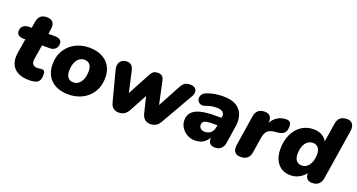

<svg xmlns="http://www.w3.org/2000/svg" viewBox="-44 -1315 3579 1926"><g transform="rotate(20 1745.0 -351.5)"><path d="M282 11Q206 11 158 -16Q110 -43 91.5 -91Q73 -139 82 -201L108 -361H86Q53 -361 34.5 -375.5Q16 -390 16 -417Q16 -453 39.5 -472.5Q63 -492 104 -492H129L140 -562Q147 -603 171 -623.5Q195 -644 236 -644Q282 -644 302 -619Q322 -594 315 -547L307 -492H379Q412 -492 431 -478.5Q450 -465 450 -437Q450 -405 428.5 -383Q407 -361 370 -361H286L261 -208Q255 -167 271.5 -149.5Q288 -132 318 -132Q333 -132 343 -134.5Q353 -137 365 -137Q384 -137 392.5 -127Q401 -117 401 -88Q401 -39 384 -20Q367 -1 341 5Q327 8 311.5 9.5Q296 11 282 11Z M703 11Q622 11 565.5 -17.5Q509 -46 479.5 -98Q450 -150 450 -219Q450 -290 474.5 -343Q499 -396 540.5 -432Q582 -468 634 -485.5Q686 -503 741 -503Q821 -503 877.5 -474.5Q934 -446 964 -394.5Q994 -343 994 -274Q994 -202 969.5 -149Q945 -96 903.5 -60Q862 -24 810 -6.5Q758 11 703 11ZM706 -120Q740 -120 764.5 -140.5Q789 -161 802 -197Q815 -233 815 -279Q815 -324 794.5 -348Q774 -372 737 -372Q704 -372 679.5 -352Q655 -332 642 -296Q629 -260 629 -213Q629 -168 649.5 -144Q670 -120 706 -120Z M1237 9Q1203 9 1179.5 -9.5Q1156 -28 1146 -69L1064 -383Q1055 -418 1062 -444.5Q1069 -471 1090.5 -486Q1112 -501 1142 -501Q1175 -501 1192.5 -484.5Q1210 -468 1220 -425L1275 -178H1251L1399 -454Q1412 -479 1430 -490Q1448 -501 1475 -501Q1503 -501 1519.5 -487Q1536 -473 1542 -443L1599 -178H1582L1720 -434Q1740 -472 1761.5 -486.5Q1783 -501 1818 -501Q1851 -501 1869.5 -487Q1888 -473 1889.5 -449Q1891 -425 1875 -397L1678 -53Q1660 -21 1635 -6Q1610 9 1575 9Q1540 9 1516.5 -10.5Q1493 -30 1483 -69L1418 -335H1491L1341 -56Q1322 -22 1297.5 -6.5Q1273 9 1237 9Z M2053 11Q2006 11 1967.5 -11Q1929 -33 1906.5 -68.5Q1884 -104 1884 -145Q1884 -197 1914 -230Q1944 -263 2005 -278.5Q2066 -294 2159 -294H2238L2224 -210H2159Q2122 -210 2098.5 -205Q2075 -200 2064.5 -188Q2054 -176 2054 -157Q2054 -133 2071 -119Q2088 -105 2115 -105Q2142 -105 2161.5 -115Q2181 -125 2193.5 -144Q2206 -163 2210 -188L2228 -303Q2234 -336 2214 -355Q2194 -374 2147 -374Q2119 -374 2090.5 -368.5Q2062 -363 2031 -351Q2004 -342 1984.5 -349Q1965 -356 1954.5 -372Q1944 -388 1945 -408.5Q1946 -429 1961 -447.5Q1976 -466 2007 -476Q2052 -492 2093 -497.5Q2134 -503 2172 -503Q2263 -503 2314 -470Q2365 -437 2382.5 -382Q2400 -327 2389 -261L2361 -79Q2354 -35 2329.5 -13Q2305 9 2265 9Q2226 9 2207.5 -14.5Q2189 -38 2197 -87L2204 -129L2206 -96Q2191 -59 2167.5 -35Q2144 -11 2115 0Q2086 11 2053 11Z M2537 9Q2495 9 2475.5 -17Q2456 -43 2463 -90L2514 -417Q2521 -459 2546.5 -480Q2572 -501 2614 -501Q2656 -501 2675 -475.5Q2694 -450 2686 -402L2681 -371H2672Q2690 -430 2734.5 -465.5Q2779 -501 2837 -503Q2869 -504 2883 -490.5Q2897 -477 2897 -445Q2897 -398 2875.5 -375.5Q2854 -353 2810 -349L2773 -345Q2721 -340 2698.5 -315Q2676 -290 2667 -237L2642 -76Q2635 -33 2609 -12Q2583 9 2537 9Z M3070 11Q3015 11 2974 -15Q2933 -41 2910.5 -89.5Q2888 -138 2888 -203Q2888 -290 2919 -358Q2950 -426 3006.5 -464.5Q3063 -503 3137 -503Q3190 -503 3230 -479.5Q3270 -456 3287 -411L3278 -412L3312 -627Q3319 -671 3345 -692.5Q3371 -714 3415 -714Q3457 -714 3476 -687Q3495 -660 3488 -611L3404 -80Q3397 -36 3371.5 -13.5Q3346 9 3302 9Q3261 9 3242 -19Q3223 -47 3232 -96L3237 -127L3236 -78Q3207 -36 3164 -12.5Q3121 11 3070 11ZM3145 -120Q3179 -120 3203 -141Q3227 -162 3240 -197.5Q3253 -233 3253 -279Q3253 -324 3232.5 -348Q3212 -372 3176 -372Q3142 -372 3117.5 -352Q3093 -332 3080 -296Q3067 -260 3067 -213Q3067 -168 3088 -144Q3109 -120 3145 -120Z"/></g></svg>

Font: Nunito ExtraLight Black
Style: Italic
Weight: 900
Italic angle: -9°
Version: Version 3.602